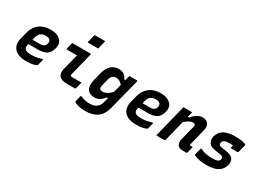

<svg xmlns="http://www.w3.org/2000/svg" viewBox="-36 -1654 3672 2720"><g transform="rotate(30 1800.0 -294.5)"><path d="M366 -550Q439 -550 487 -524.5Q535 -499 553.5 -456.5Q572 -414 558 -364L554 -347Q534 -275 483 -244.5Q432 -214 339 -214H190L188 -207Q175 -156 195 -131Q218 -102 297 -102Q347 -102 386 -109.5Q425 -117 464 -130H482Q476 -106 470 -81Q464 -56 457 -30Q456 -26 452 -22Q439 -9 394.5 1.5Q350 12 283 12Q193 12 136.5 -18Q80 -48 59.5 -101.5Q39 -155 56 -224L85 -339Q111 -440 183 -495Q255 -550 366 -550ZM348 -440Q298 -440 266 -416Q234 -392 220 -336L210 -297H337Q371 -297 395 -311.5Q419 -326 426 -359Q436 -397 414 -419Q404 -429 388 -434.5Q372 -440 348 -440Z M721 -538H1020Q1031 -538 1028 -527Q1005 -434 982 -341Q959 -248 935 -154Q929 -133 937 -125Q944 -118 964 -118H1116Q1109 -92 1102.5 -64.5Q1096 -37 1089 -11Q1086 0 1075 0H942Q875 0 841 -21.5Q807 -43 799 -80Q791 -117 802 -161Q818 -226 834.5 -291Q851 -356 867 -420H703Q691 -420 694 -431Q701 -457 707.5 -484.5Q714 -512 721 -538ZM940 -794H1103Q1114 -794 1111 -783L1078 -654H915Q904 -654 907 -665Z M1482 -550Q1535 -550 1568 -524Q1601 -498 1617 -460H1637Q1642 -479 1646.5 -498.5Q1651 -518 1656 -538H1781Q1792 -538 1789 -527Q1766 -437 1745.5 -356Q1725 -275 1704 -194Q1683 -113 1660 -22Q1629 101 1554.5 153Q1480 205 1361 205Q1282 205 1235 189.5Q1188 174 1177 163Q1173 159 1175 153Q1182 125 1187.5 102.5Q1193 80 1200 52H1219Q1255 69 1289.5 76Q1324 83 1366 83Q1444 83 1484 43Q1501 27 1513 6Q1525 -15 1532 -46Q1536 -64 1540.5 -81Q1545 -98 1549 -114H1529Q1501 -74 1463 -50Q1425 -26 1372 -26Q1296 -26 1260 -80.5Q1224 -135 1248 -229L1278 -353Q1305 -460 1356.5 -505Q1408 -550 1482 -550ZM1394 -168Q1407 -155 1436 -155Q1473 -155 1510 -176.5Q1547 -198 1580 -236Q1589 -268 1597 -300Q1605 -332 1614 -368Q1585 -399 1560 -411.5Q1535 -424 1508 -424Q1473 -424 1449 -403.5Q1425 -383 1414 -336L1388 -231Q1377 -185 1394 -168Z M2166 -550Q2239 -550 2287 -524.5Q2335 -499 2353.5 -456.5Q2372 -414 2358 -364L2354 -347Q2334 -275 2283 -244.5Q2232 -214 2139 -214H1990L1988 -207Q1975 -156 1995 -131Q2018 -102 2097 -102Q2147 -102 2186 -109.5Q2225 -117 2264 -130H2282Q2276 -106 2270 -81Q2264 -56 2257 -30Q2256 -26 2252 -22Q2239 -9 2194.5 1.5Q2150 12 2083 12Q1993 12 1936.5 -18Q1880 -48 1859.5 -101.5Q1839 -155 1856 -224L1885 -339Q1911 -440 1983 -495Q2055 -550 2166 -550ZM2148 -440Q2098 -440 2066 -416Q2034 -392 2020 -336L2010 -297H2137Q2171 -297 2195 -311.5Q2219 -326 2226 -359Q2236 -397 2214 -419Q2204 -429 2188 -434.5Q2172 -440 2148 -440Z M2540 -538H2673Q2685 -538 2681 -527Q2671 -489 2662 -451H2681Q2766 -550 2851 -550Q2914 -550 2943 -509Q2972 -468 2954 -397Q2938 -330 2921.5 -265.5Q2905 -201 2888 -133Q2885 -122 2889 -118Q2892 -115 2902 -115H2937Q2930 -89 2924 -63Q2918 -37 2911 -11Q2908 0 2897 0H2835Q2771 0 2750.5 -40Q2730 -80 2744 -136Q2760 -198 2774 -254Q2788 -310 2804 -373Q2814 -419 2771 -419Q2711 -419 2637 -349Q2593 -174 2550 0H2417Q2405 0 2409 -11Q2435 -118 2462 -225.5Q2489 -333 2516 -440Q2524 -468 2530 -493.5Q2536 -519 2540 -538Z M3380 -547Q3467 -547 3512.5 -535.5Q3558 -524 3566 -516Q3569 -513 3566 -505L3533 -382Q3530 -371 3517 -371H3408L3410 -379Q3413 -391 3415.5 -401.5Q3418 -412 3420 -419Q3407 -421 3392.5 -422Q3378 -423 3361 -423Q3306 -423 3280 -409.5Q3254 -396 3248 -370Q3243 -349 3253 -334Q3263 -319 3295 -314L3378 -302Q3461 -290 3488.5 -248Q3516 -206 3502 -150Q3480 -67 3413 -29Q3346 9 3241 9Q3145 9 3087.5 -7Q3030 -23 3019 -33Q3016 -36 3018 -42Q3026 -74 3032.5 -100Q3039 -126 3046 -153H3065Q3106 -131 3149 -123Q3192 -115 3259 -115Q3318 -115 3342 -128Q3366 -141 3372 -163Q3377 -186 3366 -201Q3355 -216 3314 -222L3230 -235Q3157 -246 3129 -289Q3101 -332 3115 -389Q3136 -471 3203 -509Q3270 -547 3380 -547Z"/></g></svg>

Font: Recursive Mn Lnr St
Style: Bold Italic
Weight: 700
Italic angle: -15°
Monospace: yes
Version: Version 1.079;hotconv 1.0.112;makeotfexe 2.5.65598; ttfautoh